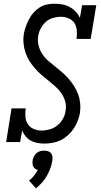

<svg xmlns="http://www.w3.org/2000/svg" viewBox="-20 -763 540 1031"><path d="M218 8Q199 8 180 4.5Q161 1 145 -8Q129 -17 117.5 -31Q106 -45 99 -62L88 0H13L42 -181H118Q115 -159 116.5 -136.5Q118 -114 129.5 -96.5Q141 -79 161 -70.5Q181 -62 204 -62Q204 -62 204 -62Q204 -62 204 -62Q226 -62 248 -68.5Q270 -75 288 -89.5Q306 -104 317.5 -124.5Q329 -145 332 -167Q337 -194 330 -218.5Q323 -243 309 -263Q295 -283 276.5 -299.5Q258 -316 239 -331Q220 -346 201.5 -362Q183 -378 167 -396.5Q151 -415 138 -435.5Q125 -456 117 -480Q109 -504 106.5 -529.5Q104 -555 108 -582Q112 -602 119 -621.5Q126 -641 136 -660Q146 -679 160.5 -695.5Q175 -712 193.5 -723.5Q212 -735 232.5 -739Q253 -743 273 -743Q295 -743 316 -739Q337 -735 355 -725Q373 -715 387 -700Q401 -685 409 -667L421 -735H497L467 -554H391Q394 -576 392.5 -598.5Q391 -621 380 -638.5Q369 -656 348.5 -664.5Q328 -673 306 -673Q285 -673 263.5 -666.5Q242 -660 225.5 -645Q209 -630 198.5 -610Q188 -590 185 -568Q181 -542 187.5 -517.5Q194 -493 207.5 -472.5Q221 -452 239.5 -436Q258 -420 277 -405Q296 -390 314.5 -374Q333 -358 349 -339.5Q365 -321 378 -300.5Q391 -280 399.5 -257Q408 -234 410.5 -208Q413 -182 409 -155Q405 -133 396.5 -112Q388 -91 375 -71.5Q362 -52 344 -36Q326 -20 305.5 -10Q285 0 262.5 4Q240 8 218 8ZM173 248 136 207Q151 195 162.5 180.5Q174 166 183 150Q175 148 168.5 143Q162 138 158.5 131Q155 124 154.5 115.5Q154 107 155 99Q157 88 162 77.5Q167 67 175.5 59.5Q184 52 195 49Q206 46 217 46Q228 46 238 49Q248 52 254 59.5Q260 67 261.5 77.5Q263 88 261 99Q258 120 250.5 140.5Q243 161 232 180.5Q221 200 206 217Q191 234 173 248Z"/></svg>

Font: Iosevka Slab Oblique
Style: Regular
Weight: 400
Italic angle: -9°
Monospace: yes
Designer: Belleve Invis
Foundry: Belleve Invis
Version: Version 11.1.1; ttfautohint (v1.8.3)